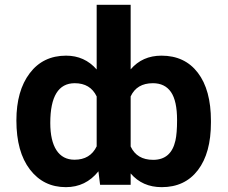

<svg xmlns="http://www.w3.org/2000/svg" viewBox="-20 -770 948 800"><path d="M48.3 -268.1Q48.3 -391.6 103.8 -464.8Q159.2 -538.1 255.4 -538.1Q332.5 -538.1 382.8 -480.5V-750H524.4V-481Q573.2 -538.1 652.8 -538.1Q750 -538.1 804.4 -466.8Q858.9 -395.5 858.9 -266.6V-259.3Q858.9 -132.3 804.7 -61.3Q750.5 9.8 653.8 9.8Q573.2 9.8 524.4 -47.4V0H397L390.1 -56.2Q337.4 9.8 254.4 9.8Q161.1 9.8 104.7 -63.7Q48.3 -137.2 48.3 -268.1ZM717.8 -269.5Q717.8 -349.6 692.4 -386.5Q667 -423.3 617.2 -423.3Q549.8 -423.3 524.4 -368.2V-159.7Q550.3 -104 618.2 -104Q692.9 -104 710.9 -184.1Q717.8 -214.4 717.8 -269.5ZM189.5 -257.8Q189.5 -183.6 215.3 -144Q241.2 -104.5 290.5 -104.5Q356 -104.5 382.8 -160.2V-368.2Q356.4 -423.3 291.5 -423.3Q189.5 -423.3 189.5 -257.8Z"/></svg>

Font: Roboto
Style: Bold
Weight: 700
Designer: Google
Version: Version 2.134; 2016; ttfautohint (v1.6)